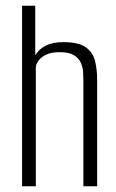

<svg xmlns="http://www.w3.org/2000/svg" viewBox="-20 -650 406 670"><path d="M57 0V-630H103V-457Q116 -479 140 -491Q164 -503 201 -503Q255 -503 280 -484.5Q305 -466 312 -436Q319 -406 319 -372V0H271V-364Q271 -380 270 -398Q269 -416 261.5 -432Q254 -448 237 -458Q220 -468 188 -468Q158 -468 139.5 -458.5Q121 -449 113 -436.5Q105 -424 105 -415V0Z"/></svg>

Font: Alumni Sans Thin Light
Style: Regular
Weight: 300
Version: Version 1.018